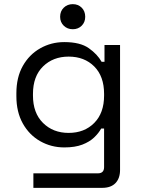

<svg xmlns="http://www.w3.org/2000/svg" viewBox="-20 -706 682 926"><path d="M59 -242V-256Q59 -333 90 -388Q121 -443 174 -473Q227 -503 290 -503Q367 -503 408.5 -473.5Q450 -444 470 -408H484V-489H559V114Q559 154 537 177Q515 200 473 200H141V130H452Q482 130 482 100V-86H468Q456 -64 434 -43Q412 -22 377 -8.5Q342 5 290 5Q227 5 174 -25Q121 -55 90 -110.5Q59 -166 59 -242ZM311 -65Q387 -65 434.5 -113Q482 -161 482 -245V-253Q482 -338 434.5 -385.5Q387 -433 311 -433Q236 -433 187.5 -385.5Q139 -338 139 -253V-245Q139 -161 187.5 -113Q236 -65 311 -65ZM331 -565Q305 -565 287.5 -582Q270 -599 270 -625Q270 -652 287.5 -669Q305 -686 331 -686Q357 -686 374 -669Q391 -652 391 -625Q391 -599 374 -582Q357 -565 331 -565Z"/></svg>

Font: Space Grotesk
Style: Regular
Weight: 400
Designer: Florian Karsten
Foundry: Florian Karsten
Version: Version 2.000